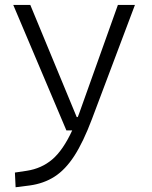

<svg xmlns="http://www.w3.org/2000/svg" viewBox="-20 -538 626 792"><path d="M44.4 234.4 41.5 173.8 90.3 166.5Q151.4 157.2 195.8 119.4Q240.2 81.5 277.8 0H253.9L34.7 -517.6H105L296.4 -55.2H300.8Q303.7 -62.5 306.6 -70.3L466.3 -517.6H536.6L358.9 -45.9Q323.7 47.4 286.9 104.5Q250 161.6 205.3 190.4Q160.6 219.2 102.1 227.1Z"/></svg>

Font: Cascadia Code NF Light
Style: Regular
Weight: 300
Monospace: yes
Designer: Aaron Bell
Foundry: Saja Typeworks
Version: Version 2404.023; ttfautohint (v1.8.4)